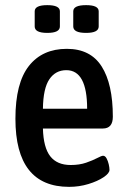

<svg xmlns="http://www.w3.org/2000/svg" viewBox="-20 -720 494 747"><path d="M249 7Q40 7 40 -258Q40 -397 92.5 -463.5Q145 -530 240 -530Q332 -530 375.5 -461.5Q419 -393 419 -266Q419 -220 380 -220H147Q149 -146 175.5 -112Q202 -78 255 -78Q289 -78 315 -87Q341 -96 358 -105Q375 -114 381 -114Q389 -114 394.5 -104Q400 -94 403 -81Q406 -68 406 -59Q406 -46 383 -30.5Q360 -15 324 -4Q288 7 249 7ZM147 -297H319Q319 -447 238 -447Q196 -447 172 -411.5Q148 -376 147 -297ZM315 -592Q265 -592 265 -617V-676Q265 -700 315 -700Q364 -700 364 -676V-617Q364 -592 315 -592ZM164 -592Q115 -592 115 -617V-676Q115 -700 164 -700Q213 -700 213 -676V-617Q213 -592 164 -592Z"/></svg>

Font: Asap Condensed Medium
Style: Regular
Weight: 500
Width: 3
Designer: Pablo Cosgaya
Foundry: Omnibus-Type
Version: Version 3.001; ttfautohint (v1.8.4.7-5d5b)